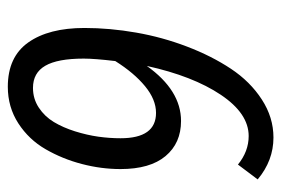

<svg xmlns="http://www.w3.org/2000/svg" viewBox="-136 -582 730 499"><g transform="rotate(90 229.5 -333.0)"><path d="M294.9 -438Q352.5 -438 386.2 -397.7Q419.9 -357.4 419.9 -280.8Q419.9 -230.5 406.7 -180.2Q393.6 -129.9 368.4 -86.2Q343.3 -42.5 301 -15.1Q258.8 12.2 206.1 12.2Q128.4 12.2 90.8 -41Q53.2 -94.2 53.2 -187Q53.2 -252.9 65.2 -321.3Q77.1 -389.6 101.6 -453.6Q126 -517.6 159.2 -567.6Q192.4 -617.7 239 -647.9Q285.6 -678.2 337.9 -678.2Q397.9 -678.2 446.8 -637.2L408.2 -585.9Q374 -613.8 334 -613.8Q275.4 -613.8 226.8 -541.3Q178.2 -468.8 151.9 -349.1Q215.3 -438 294.9 -438ZM209 -53.2Q237.3 -53.2 260.3 -68.4Q283.2 -83.5 297.6 -107.4Q312 -131.3 321.8 -162.4Q331.5 -193.4 335.7 -222.9Q339.8 -252.4 339.8 -280.8Q339.8 -373 273.9 -373Q239.3 -373 204.6 -344.5Q169.9 -315.9 139.2 -267.1Q132.8 -213.4 132.8 -185.1Q132.8 -117.2 151.4 -85.2Q169.9 -53.2 209 -53.2Z"/></g></svg>

Font: Fira Sans Compressed Book
Style: Italic
Weight: 350
Width: 3
Italic angle: -8°
Designer: Carrois Corporate & Edenspiekermann AG
Foundry: Carrois Corporate GbR & Edenspiekermann AG
Version: Version 4.203;PS 004.203;hotconv 1.0.88;makeotf.lib2.5.64775